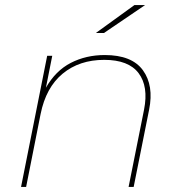

<svg xmlns="http://www.w3.org/2000/svg" viewBox="-20 -737 708 757"><path d="M393 -520Q500 -520 543.5 -460Q587 -400 568 -305L507 0H487L548 -305Q566 -396 526.5 -448.5Q487 -501 391 -501Q293 -501 227 -446.5Q161 -392 140 -287L83 0H63L166 -517H186L161 -391Q199 -458 259 -489Q319 -520 393 -520ZM358 -607 510 -717H552L390 -607Z"/></svg>

Font: Montserrat Thin
Style: Italic
Weight: 100
Italic angle: -11.3°
Designer: Julieta Ulanovsky
Foundry: Julieta Ulanovsky
Version: Version 9.000; ttfautohint (v1.8.4.7-5d5b)